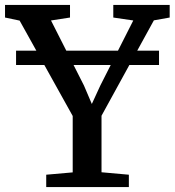

<svg xmlns="http://www.w3.org/2000/svg" viewBox="-34 -763 712 783"><path d="M262.5 -60V-290L46 -679L-13.5 -691.5V-743H251.5V-691.5L174 -679.5L308.5 -414L340.5 -339L375 -414L509.5 -679.5L428 -691.5V-743H658V-691.5L593.5 -680L380 -291V-60.5L491.5 -50.5V0H154.5V-50.5ZM614.5 -556.5V-498H31.5V-556.5Z"/></svg>

Font: Merriweather 20pt Medium
Style: Regular
Weight: 500
Version: Version 2.100